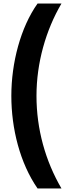

<svg xmlns="http://www.w3.org/2000/svg" viewBox="-20 -820 395 1084"><path d="M44 -279C44 -93 93 101 192 244H327C236 88 186 -91 186 -279C186 -466 239 -650 327 -800H192C96 -665 44 -465 44 -279Z"/></svg>

Font: Noto Sans Malayalam Condensed ExtraBold
Style: Regular
Weight: 800
Width: 3
Designer: Jelle Bosma - Monotype Design Team
Foundry: Monotype Imaging Inc.
Version: Version 2.104